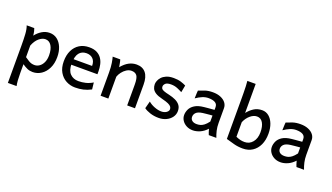

<svg xmlns="http://www.w3.org/2000/svg" viewBox="-83 -1439 4046 2338"><g transform="rotate(20 1940.0 -270.5)"><path d="M50.3 -498H148.4Q153.8 -485.8 159.2 -463.1Q164.6 -440.4 168 -407.2Q202.1 -451.7 248 -479.7Q293.9 -507.8 347.7 -507.8Q403.3 -507.8 444.8 -476.1Q486.3 -444.3 509.5 -388.7Q532.7 -333 532.7 -261.2Q532.7 -177.7 502.7 -116.5Q472.7 -55.2 422.4 -21.5Q372.1 12.2 311.5 12.2Q272.5 12.2 241.2 -1.7Q210 -15.6 175.3 -39.6V73.2Q175.3 131.8 178.2 169.9Q181.2 208 187.5 239.3H74.7Q74.7 223.1 74.7 180.2Q74.7 137.2 74.7 79.3Q74.7 21.5 74.7 -39.1Q74.7 -99.6 74.7 -152.3Q74.7 -205.1 74.7 -236.8Q74.7 -328.1 70.6 -392.3Q66.4 -456.5 50.3 -498ZM175.3 -281.7V-131.3Q207 -108.9 227.5 -96.9Q248 -85 265.6 -80.3Q283.2 -75.7 304.2 -75.7Q337.4 -75.7 366.7 -96.2Q396 -116.7 413.8 -155.3Q431.6 -193.8 431.6 -246.6Q431.6 -324.7 403.1 -371.1Q374.5 -417.5 323.7 -417.5Q283.7 -417.5 242.4 -382.8Q201.2 -348.1 175.3 -281.7Z M1063.5 -232.9H697.3V-305.7H967.8Q967.8 -366.2 936 -397.2Q904.3 -428.2 853 -428.2Q791.5 -428.2 757.6 -384.8Q723.6 -341.3 723.6 -246.6Q723.6 -159.2 764.9 -116.9Q806.2 -74.7 872.6 -74.7Q919.9 -74.7 965.6 -85.7Q1011.2 -96.7 1056.2 -124L1065.9 -36.6Q1014.2 -9.8 965.6 1.2Q917 12.2 860.4 12.2Q797.9 12.2 743.9 -16.6Q689.9 -45.4 657 -102.1Q624 -158.7 624 -241.7Q624 -322.8 652.8 -382.3Q681.6 -441.9 734.6 -474.9Q787.6 -507.8 860.4 -507.8Q920.9 -507.8 960.4 -487.1Q1000 -466.3 1022.7 -431.9Q1045.4 -397.5 1054.4 -355.7Q1063.5 -314 1063.5 -271.5Q1063.5 -265.1 1063.5 -252.4Q1063.5 -239.7 1063.5 -232.9Z M1634.8 0H1533.7Q1533.7 -10.7 1533.7 -44.9Q1533.7 -79.1 1533.7 -122.3Q1533.7 -165.5 1533.7 -205.6Q1533.7 -245.6 1533.7 -268.6Q1533.7 -355 1511 -384.8Q1488.3 -414.6 1440.9 -414.6Q1407.7 -414.6 1376.7 -394.8Q1345.7 -375 1322.8 -344.7Q1299.8 -314.5 1289.6 -283.2V0H1189Q1189 -11.2 1189 -46.6Q1189 -82 1189 -128.7Q1189 -175.3 1189 -221.7Q1189 -268.1 1189 -300.3Q1189 -372.1 1180.7 -422.4Q1172.4 -472.7 1164.6 -498H1262.7Q1266.6 -487.8 1270.3 -470Q1273.9 -452.1 1277.3 -433.8Q1280.8 -415.5 1282.2 -403.8Q1328.6 -459 1375.5 -483.4Q1422.4 -507.8 1474.1 -507.8Q1551.3 -507.8 1593 -456.8Q1634.8 -405.8 1634.8 -305.2Q1634.8 -283.2 1634.8 -248.8Q1634.8 -214.4 1634.8 -175.3Q1634.8 -136.2 1634.8 -99.9Q1634.8 -63.5 1634.8 -36.6Q1634.8 -9.8 1634.8 0Z M2114.7 -468.8 2097.2 -377Q2071.8 -391.1 2033.7 -407.2Q1995.6 -423.3 1949.2 -423.3Q1897.5 -423.3 1877.9 -403.8Q1858.4 -384.3 1858.4 -364.3Q1858.4 -348.1 1866 -336.9Q1873.5 -325.7 1897.5 -316.2Q1921.4 -306.6 1971.2 -295.9Q2016.6 -285.6 2054.4 -268.1Q2092.3 -250.5 2115 -221.2Q2137.7 -191.9 2137.7 -146Q2137.7 -101.6 2111.8 -65.7Q2085.9 -29.8 2042 -8.8Q1998 12.2 1944.3 12.2Q1883.3 12.2 1832.3 -4.6Q1781.2 -21.5 1752 -43.9L1776.9 -138.7Q1810.5 -109.4 1858.6 -91.1Q1906.7 -72.8 1946.8 -72.8Q1987.8 -72.8 2013.9 -91.6Q2040 -110.4 2040 -133.8Q2040 -151.4 2029.5 -166Q2019 -180.7 1991 -193.8Q1962.9 -207 1910.2 -219.7Q1848.6 -234.4 1816.4 -255.4Q1784.2 -276.4 1772.5 -302.5Q1760.7 -328.6 1760.7 -359.4Q1760.7 -376.5 1769.5 -401.4Q1778.3 -426.3 1800 -450.7Q1821.8 -475.1 1859.1 -491.5Q1896.5 -507.8 1954.1 -507.8Q2008.3 -507.8 2048.3 -495.4Q2088.4 -482.9 2114.7 -468.8Z M2386.2 12.2Q2339.4 12.2 2303 -7.3Q2266.6 -26.9 2245.8 -58.8Q2225.1 -90.8 2225.1 -127.9Q2225.1 -165 2242.4 -202.1Q2259.8 -239.3 2302.5 -266.6Q2345.2 -293.9 2420.4 -301.3Q2437.5 -303.2 2464.8 -305.7Q2492.2 -308.1 2517.3 -310.1Q2542.5 -312 2552.2 -313V-346.7Q2552.2 -387.2 2521.2 -405Q2490.2 -422.9 2435.1 -422.9Q2396.5 -422.9 2357.9 -407.2Q2319.3 -391.6 2276.4 -361.8Q2276.9 -372.6 2277.3 -391.8Q2277.8 -411.1 2278.8 -431.2Q2279.8 -451.2 2281.2 -463.9Q2319.3 -480 2361.8 -493.9Q2404.3 -507.8 2461.4 -507.8Q2519.5 -507.8 2562.5 -489.7Q2605.5 -471.7 2629.2 -440.9Q2652.8 -410.2 2652.8 -371.1V-180.7Q2652.8 -127.9 2662.8 -84.5Q2672.9 -41 2689 0H2591.3Q2586.4 -11.2 2579.3 -31Q2572.3 -50.8 2566.9 -73.7Q2524.4 -28.3 2477.5 -8.1Q2430.7 12.2 2386.2 12.2ZM2405.3 -75.2Q2429.2 -75.2 2452.1 -81.3Q2475.1 -87.4 2499.5 -106Q2523.9 -124.5 2552.2 -162.1V-239.7Q2540.5 -239.3 2517.3 -237.1Q2494.1 -234.9 2470 -232.4Q2445.8 -230 2430.7 -228Q2371.6 -220.2 2347.7 -196.5Q2323.7 -172.9 2323.7 -141.1Q2323.7 -110.4 2345.5 -92.8Q2367.2 -75.2 2405.3 -75.2Z M2806.6 -781.2H2914.6Q2914.6 -727.5 2914.6 -667.2Q2914.6 -606.9 2914.6 -551.5Q2914.6 -496.1 2914.6 -456.5Q2914.6 -417 2914.6 -404.8Q2948.2 -448.7 2994.1 -478.3Q3040 -507.8 3101.1 -507.8Q3150.4 -507.8 3188.2 -476.6Q3226.1 -445.3 3247.3 -390.1Q3268.6 -335 3268.6 -263.7Q3268.6 -180.2 3239.5 -118.2Q3210.4 -56.2 3157.7 -22Q3105 12.2 3033.2 12.2Q2971.2 12.2 2916.7 -2.7Q2862.3 -17.6 2814 -31.7Q2814 -62 2814 -113Q2814 -164.1 2814 -225.6Q2814 -287.1 2814 -349.4Q2814 -411.6 2814 -464.8Q2814 -518.1 2814 -551.8Q2814 -586.9 2813.5 -629.9Q2813 -672.9 2811.5 -713.4Q2810.1 -753.9 2806.6 -781.2ZM2914.6 -285.6V-96.2Q2948.7 -81.5 2973.4 -75.7Q2998 -69.8 3028.3 -69.8Q3090.3 -69.8 3130.6 -118.4Q3170.9 -167 3170.9 -246.6Q3170.9 -324.2 3144 -369.4Q3117.2 -414.6 3066.9 -414.6Q3023.4 -414.6 2981 -378.7Q2938.5 -342.8 2914.6 -285.6Z M3522.5 12.2Q3475.6 12.2 3439.2 -7.3Q3402.8 -26.9 3382.1 -58.8Q3361.3 -90.8 3361.3 -127.9Q3361.3 -165 3378.7 -202.1Q3396 -239.3 3438.7 -266.6Q3481.4 -293.9 3556.6 -301.3Q3573.7 -303.2 3601.1 -305.7Q3628.4 -308.1 3653.6 -310.1Q3678.7 -312 3688.5 -313V-346.7Q3688.5 -387.2 3657.5 -405Q3626.5 -422.9 3571.3 -422.9Q3532.7 -422.9 3494.1 -407.2Q3455.6 -391.6 3412.6 -361.8Q3413.1 -372.6 3413.6 -391.8Q3414.1 -411.1 3415 -431.2Q3416 -451.2 3417.5 -463.9Q3455.6 -480 3498 -493.9Q3540.5 -507.8 3597.7 -507.8Q3655.8 -507.8 3698.7 -489.7Q3741.7 -471.7 3765.4 -440.9Q3789.1 -410.2 3789.1 -371.1V-180.7Q3789.1 -127.9 3799.1 -84.5Q3809.1 -41 3825.2 0H3727.5Q3722.7 -11.2 3715.6 -31Q3708.5 -50.8 3703.1 -73.7Q3660.6 -28.3 3613.8 -8.1Q3566.9 12.2 3522.5 12.2ZM3541.5 -75.2Q3565.4 -75.2 3588.4 -81.3Q3611.3 -87.4 3635.7 -106Q3660.2 -124.5 3688.5 -162.1V-239.7Q3676.8 -239.3 3653.6 -237.1Q3630.4 -234.9 3606.2 -232.4Q3582 -230 3566.9 -228Q3507.8 -220.2 3483.9 -196.5Q3460 -172.9 3460 -141.1Q3460 -110.4 3481.7 -92.8Q3503.4 -75.2 3541.5 -75.2Z"/></g></svg>

Font: Kanchenjunga Medium
Style: Regular
Weight: 500
Version: Version 2.001